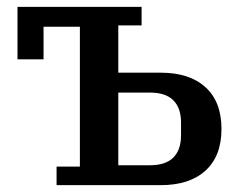

<svg xmlns="http://www.w3.org/2000/svg" viewBox="-20 -540 699 560"><path d="M145 -54H213V-462H107V-367H31V-520H393V-466H325V-328H449Q533 -328 579.5 -285.5Q626 -243 626 -164Q626 -85 579.5 -42.5Q533 0 449 0H145ZM417 -58Q463 -58 485.5 -80.5Q508 -103 508 -145V-183Q508 -225 485.5 -247.5Q463 -270 417 -270H325V-58Z"/></svg>

Font: IBM Plex Serif Medium
Style: Regular
Weight: 500
Designer: Mike Abbink, Paul van der Laan, Pieter van Rosmalen
Foundry: Bold Monday
Version: Version 2.5